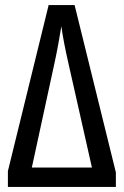

<svg xmlns="http://www.w3.org/2000/svg" viewBox="-20 -734 486 754"><path d="M273 -714H171L11 -62V0H435V-57ZM341 -76H105L195 -491C204 -532 214 -587 221 -631C225 -598 237 -536 247 -493Z"/></svg>

Font: Noto Sans UI Condensed
Style: Regular
Weight: 400
Width: 3
Designer: Monotype Design Team
Foundry: Monotype Imaging Inc.
Version: Version 1.901